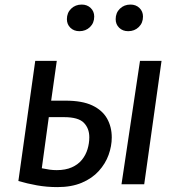

<svg xmlns="http://www.w3.org/2000/svg" viewBox="-20 -787 766 820"><path d="M577.9 -527.1H669.9L595.9 0H498.9ZM198.5 -357.1H260.1Q331.1 -357.1 374.2 -336.7Q417.2 -316.2 437.3 -280.7Q457.3 -245.1 457.3 -200Q457.3 -163.1 443.8 -125.5Q430.3 -88 401.8 -56.5Q373.3 -25 329.3 -6.5Q285.2 12.1 225.1 12.1Q179.9 12.1 137.8 4.6Q95.7 -3 58.5 -14L130.5 -527.1H222.5ZM222.1 -60.4Q260 -60.4 286.8 -72.4Q313.7 -84.4 330.1 -104.8Q346.5 -125.3 353.9 -150.2Q361.4 -175.1 361.4 -201Q361.4 -238.8 338 -262.7Q314.6 -286.7 253 -286.7H188.4L158.5 -68.4Q177.4 -64.4 192.3 -62.4Q207.2 -60.4 222.1 -60.4ZM319 -653.8Q295.8 -653.8 280.7 -668.4Q265.7 -683 265.7 -705.1Q265.7 -732.3 283.8 -749.9Q301.9 -767.5 329.1 -767.5Q352.2 -767.5 367.3 -752.9Q382.4 -738.3 382.4 -716.2Q382.4 -689 364.3 -671.4Q346.1 -653.8 319 -653.8ZM527.3 -653.8Q504.1 -653.8 489 -668.4Q474 -683 474 -705.1Q474 -732.3 492.1 -749.9Q510.2 -767.5 537.4 -767.5Q560.6 -767.5 575.6 -752.9Q590.7 -738.3 590.7 -716.2Q590.7 -689 572.6 -671.4Q554.5 -653.8 527.3 -653.8Z"/></svg>

Font: Fira Sans Variable
Style: Italic
Weight: 397
Italic angle: -8°
Designer: Carrois Corporate & Edenspiekermann AG
Foundry: Carrois Corporate GbR & Edenspiekermann AG
Version: Version 4.202